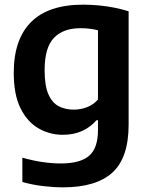

<svg xmlns="http://www.w3.org/2000/svg" viewBox="-20 -574 637 824"><path d="M250.5 230Q209.5 230 163.8 224.5Q118 219 76 207V102.5Q120.5 115.5 162.5 121.5Q204.5 127.5 241 127.5Q324 127.5 362.2 94.8Q400.5 62 400.5 -16V-58H394Q370 -29.5 333.5 -12.5Q297 4.5 249.5 4.5Q193.5 4.5 145.5 -23Q97.5 -50.5 68.2 -109Q39 -167.5 39 -261.5Q39 -405 113.5 -479.5Q188 -554 337 -554Q369.5 -554 404 -550.8Q438.5 -547.5 471.2 -541Q504 -534.5 532 -525.5V-39.5Q532 103.5 462.2 166.8Q392.5 230 250.5 230ZM297 -103.5Q325.5 -103.5 353.2 -114Q381 -124.5 400.5 -147V-444Q386 -448 366.5 -450.5Q347 -453 325.5 -453Q251 -453 211.2 -411.2Q171.5 -369.5 171.5 -273Q171.5 -207 187.5 -170Q203.5 -133 231.8 -118.2Q260 -103.5 297 -103.5Z"/></svg>

Font: Encode Sans Condensed Thin SemiBold
Style: Regular
Weight: 600
Version: Version 3.002